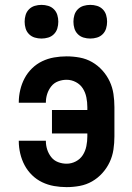

<svg xmlns="http://www.w3.org/2000/svg" viewBox="-20 -759 540 787"><path d="M253 8Q227 8 201.5 3.5Q176 -1 153 -12Q130 -23 111.5 -41Q93 -59 81 -81.5Q69 -104 63 -129.5Q57 -155 57 -180Q57 -181 57 -181.5Q57 -182 57 -182H168Q168 -182 168 -181.5Q168 -181 168 -181Q168 -163 173.5 -146Q179 -129 190 -115Q201 -101 218 -94.5Q235 -88 253 -88Q273 -88 291 -97.5Q309 -107 319.5 -123.5Q330 -140 334 -160Q338 -180 338 -200V-212H193V-308H338V-320Q338 -340 334 -360Q330 -380 319.5 -396.5Q309 -413 291 -422.5Q273 -432 253 -432Q235 -432 218 -425.5Q201 -419 190 -405Q179 -391 173.5 -374Q168 -357 168 -339Q168 -339 168 -338.5Q168 -338 168 -338H57Q57 -338 57 -338.5Q57 -339 57 -340Q57 -365 63 -390.5Q69 -416 81 -438.5Q93 -461 111.5 -479Q130 -497 153 -508Q176 -519 201.5 -523.5Q227 -528 253 -528Q280 -528 307 -523Q334 -518 357.5 -504.5Q381 -491 399.5 -470.5Q418 -450 429.5 -425.5Q441 -401 445 -374Q449 -347 449 -320V-200Q449 -173 445 -146Q441 -119 429.5 -94.5Q418 -70 399.5 -49.5Q381 -29 357.5 -15.5Q334 -2 307 3Q280 8 253 8ZM350 -601Q336 -601 322.5 -605Q309 -609 299 -619Q289 -629 285 -642.5Q281 -656 281 -670Q281 -684 285 -697.5Q289 -711 299 -721Q309 -731 322.5 -735Q336 -739 350 -739Q364 -739 377.5 -735Q391 -731 401 -721Q411 -711 415 -697.5Q419 -684 419 -670Q419 -656 415 -642.5Q411 -629 401 -619Q391 -609 377.5 -605Q364 -601 350 -601ZM150 -601Q136 -601 122.5 -605Q109 -609 99 -619Q89 -629 85 -642.5Q81 -656 81 -670Q81 -684 85 -697.5Q89 -711 99 -721Q109 -731 122.5 -735Q136 -739 150 -739Q164 -739 177.5 -735Q191 -731 201 -721Q211 -711 215 -697.5Q219 -684 219 -670Q219 -656 215 -642.5Q211 -629 201 -619Q191 -609 177.5 -605Q164 -601 150 -601Z"/></svg>

Font: Iosevka SS08 Regular
Style: Bold
Weight: 700
Monospace: yes
Designer: Belleve Invis
Foundry: Belleve Invis
Version: Version 16.3.4; ttfautohint (v1.8.4)